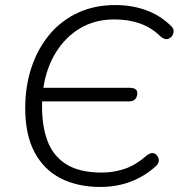

<svg xmlns="http://www.w3.org/2000/svg" viewBox="-20 -733 710 761"><path d="M377 8Q289 8 222 -25.5Q155 -59 117.5 -128.5Q80 -198 80 -304Q80 -392 105 -466.5Q130 -541 176.5 -596.5Q223 -652 289 -682.5Q355 -713 437 -713Q501 -713 556.5 -693.5Q612 -674 655 -633Q671 -620 667.5 -603.5Q664 -587 649.5 -580Q635 -573 617 -588Q580 -624 534.5 -640Q489 -656 434 -656Q357 -656 298.5 -621.5Q240 -587 202 -526Q164 -465 152 -385H493Q527 -385 524 -360Q521 -331 490 -331H147Q144 -244 166 -180.5Q188 -117 241 -83Q294 -49 383 -49Q430 -49 473.5 -63.5Q517 -78 562 -117Q580 -131 593.5 -124Q607 -117 609 -100.5Q611 -84 594 -71Q504 8 377 8Z"/></svg>

Font: Nunito Light
Style: Italic
Weight: 300
Italic angle: -9°
Designer: Vernon Adams
Foundry: Vernon Adams
Version: Version 3.601; ttfautohint (v1.8.2.53-6de2)